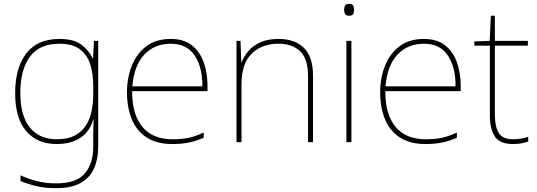

<svg xmlns="http://www.w3.org/2000/svg" viewBox="-20 -741 2802 1001"><path d="M290 -538Q363 -538 402.5 -509.5Q442 -481 463 -437H465L470 -528H492V25Q492 88 470.5 136.5Q449 185 401 212.5Q353 240 273 240Q212 240 167.5 229Q123 218 87 203V173Q123 190 170 202.5Q217 215 273 215Q379 215 422.5 163Q466 111 466 25V-17Q466 -46 466.5 -67Q467 -88 468 -117H466Q448 -55 399 -22.5Q350 10 276 10Q174 10 116.5 -57.5Q59 -125 59 -256Q59 -387 117 -462.5Q175 -538 290 -538ZM290 -513Q185 -513 135.5 -445Q86 -377 86 -256Q86 -138 135.5 -76.5Q185 -15 276 -15Q335 -15 372 -35.5Q409 -56 429.5 -89.5Q450 -123 458 -164Q466 -205 466 -246V-294Q466 -357 450 -406.5Q434 -456 396 -484.5Q358 -513 290 -513Z M870 -538Q938 -538 980 -505Q1022 -472 1042 -416.5Q1062 -361 1062 -291V-266H669Q668 -145 722 -80Q776 -15 879 -15Q927 -15 961.5 -22Q996 -29 1042 -50V-23Q1004 -6 965.5 2Q927 10 879 10Q796 10 743.5 -25Q691 -60 666.5 -121Q642 -182 642 -259Q642 -334 667 -397.5Q692 -461 742.5 -499.5Q793 -538 870 -538ZM870 -513Q786 -513 732.5 -456.5Q679 -400 670 -291H1035Q1036 -390 995 -451.5Q954 -513 870 -513Z M1432 -538Q1518 -538 1565 -491Q1612 -444 1612 -346V0H1586V-345Q1586 -433 1545.5 -473Q1505 -513 1432 -513Q1346 -513 1292.5 -461.5Q1239 -410 1239 -302V0H1213V-528H1234L1238 -417H1240Q1252 -448 1275.5 -475.5Q1299 -503 1337.5 -520.5Q1376 -538 1432 -538Z M1799 -721Q1817 -721 1821.5 -711.5Q1826 -702 1826 -690Q1826 -677 1821.5 -668Q1817 -659 1799 -659Q1784 -659 1779 -668Q1774 -677 1774 -690Q1774 -702 1779 -711.5Q1784 -721 1799 -721ZM1812 -528V0H1786V-528Z M2190 -538Q2258 -538 2300 -505Q2342 -472 2362 -416.5Q2382 -361 2382 -291V-266H1989Q1988 -145 2042 -80Q2096 -15 2199 -15Q2247 -15 2281.5 -22Q2316 -29 2362 -50V-23Q2324 -6 2285.5 2Q2247 10 2199 10Q2116 10 2063.5 -25Q2011 -60 1986.5 -121Q1962 -182 1962 -259Q1962 -334 1987 -397.5Q2012 -461 2062.5 -499.5Q2113 -538 2190 -538ZM2190 -513Q2106 -513 2052.5 -456.5Q1999 -400 1990 -291H2355Q2356 -390 2315 -451.5Q2274 -513 2190 -513Z M2655 -15Q2680 -15 2699 -18.5Q2718 -22 2734 -28V-3Q2718 2 2699.5 6Q2681 10 2655 10Q2585 10 2559.5 -30Q2534 -70 2534 -140V-503H2453V-525L2533 -528L2539 -659H2560V-528H2732V-503H2560V-143Q2560 -82 2580 -48.5Q2600 -15 2655 -15Z"/></svg>

Font: Noto Sans Bengali UI Thin
Style: Regular
Weight: 100
Designer: Jelle Bosma - Monotype Design Team
Foundry: Monotype Imaging Inc.
Version: Version 2.003; ttfautohint (v1.8.4.7-5d5b)